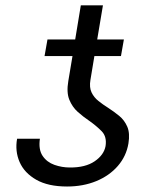

<svg xmlns="http://www.w3.org/2000/svg" viewBox="-20 -673 568 703"><path d="M366.5 -138.1Q371.8 -172.6 352.3 -192.5Q332.7 -212.4 306.5 -230.8Q284.8 -245.4 264.7 -263.3Q244.7 -281.2 233.8 -307.9Q223 -334.5 230.1 -376.1L245.4 -467.7H143.1L153.8 -528.4H255.3L275.9 -653.4H356.9L335.9 -528.4H433.6L422.9 -467.7H325.6L311.1 -380.3Q306.5 -353 315.2 -334.7Q323.9 -316.4 340.4 -303.3Q356.9 -290.1 376.1 -278.1Q397 -264.6 416.4 -248.8Q435.7 -233 446 -209.2Q456.3 -185.4 450.3 -148.1Q442.5 -101.2 411.6 -65.5Q380.7 -29.8 332.6 -9.9Q284.4 9.9 225.5 9.9Q156.2 9.9 112.7 -14.9Q69.2 -39.8 51.8 -79.7Q34.4 -119.7 42.6 -165.1H126.1Q120.4 -125.4 136 -102.3Q151.6 -79.2 179.2 -69.4Q206.7 -59.7 235.8 -59.7Q292.6 -59.3 326.5 -82.4Q360.4 -105.5 366.5 -138.1Z"/></svg>

Font: Inter UI Light
Style: Italic
Weight: 300
Italic angle: 9.39999°
Designer: Rasmus Andersson
Foundry: rsms
Version: 3.2;8d6f07862